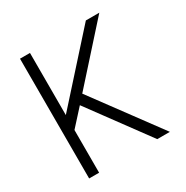

<svg xmlns="http://www.w3.org/2000/svg" viewBox="-165 -862 972 1001"><g transform="rotate(-30 321.5 -361.0)"><path d="M278 -401 574 0H498L237 -355L148 -257V0H88V-721H148V-347L485 -722H566Z"/></g></svg>

Font: SUITE Light
Style: Regular
Weight: 300
Designer: Sun
Foundry: Sun
Version: Version 2.040